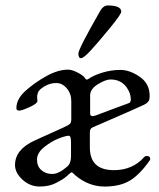

<svg xmlns="http://www.w3.org/2000/svg" viewBox="-20 -669 584 703"><path d="M424 -626Q424 -617 380.5 -564Q337 -511 311.5 -483.5Q286 -456 276.5 -456Q267 -456 267 -473Q267 -490 348 -631Q359 -649 375 -649Q424 -649 424 -626ZM116 -313 117 -299Q117 -290 88.5 -277Q60 -264 50 -264Q40 -264 40 -273Q40 -307 74.5 -337.5Q109 -368 151 -391Q193 -414 229 -414Q244 -414 265 -403Q286 -392 291 -383Q296 -374 304 -380Q322 -393 354.5 -403Q387 -413 421 -413Q455 -413 491.5 -388Q528 -363 528 -318Q528 -303 522.5 -296.5Q517 -290 507.5 -285.5Q498 -281 461 -264.5Q424 -248 376.5 -227.5Q329 -207 319 -202.5Q309 -198 309 -185V-129Q309 -46 397 -46Q466 -46 508 -94Q512 -98 517 -98Q530 -98 530 -87Q530 -84 529 -83Q494 -32 457.5 -9Q421 14 363 14Q305 14 257 -26Q245 -38 242.5 -38Q240 -38 237.5 -35.5Q235 -33 225 -24.5Q215 -16 207.5 -11.5Q200 -7 187 0Q161 14 125.5 14Q90 14 62.5 -11Q35 -36 35 -65Q35 -122 108 -155L212 -202Q232 -211 236.5 -216Q241 -221 241 -233V-299Q241 -326 224.5 -345.5Q208 -365 186 -365Q164 -365 145 -354Q126 -343 121 -334Q116 -325 116 -313ZM310 -321V-254Q310 -247 315 -244.5Q320 -242 336.5 -248.5Q353 -255 399 -272Q445 -289 452 -291.5Q459 -294 459 -305Q459 -316 455 -328Q435 -378 385 -378Q367 -378 339 -361Q311 -344 310 -321ZM226 -59Q240 -71 240 -96V-148Q240 -172 232 -172Q221 -172 195 -162Q169 -152 142.5 -131Q116 -110 115.5 -85.5Q115 -61 131 -46.5Q147 -32 171 -32Q195 -32 226 -59Z"/></svg>

Font: EB Garamond
Style: Regular
Weight: 400
Version: Version 0.012